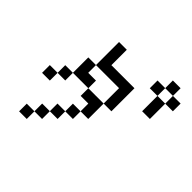

<svg xmlns="http://www.w3.org/2000/svg" viewBox="-235 -1094 1471 1471"><g transform="rotate(45 500.0 -359.0)"><path d="M750 -692.4V-776.4H833V-692.4ZM83 -192.4V-276.4H167V-192.4ZM833 -692.4H917V-526.4H833ZM917 -692.4V-776.4H833V-859.4H917V-776.4H1000V-692.4ZM417 -109.4V-192.4H500V-109.4ZM417 -109.4V-26.4H333V-109.4ZM333 -26.4V57.6H250V-26.4ZM250 57.6V140.6H167V57.6ZM500 -192.4V-276.4H417V-359.4H250V-276.4H167V-359.4H250V-526.4H333V-442.4H417V-359.4H583V-192.4ZM583 -359.4V-526.4H333V-776.4H417V-609.4H667V-359.4Z"/></g></svg>

Font: KH Dot Kodenmachou 12
Style: Regular
Weight: 400
Designer: Original version for X68000 by Keitarou Hiraki (http://hp.vector.co.jp/authors/VA000874/) / TrueType conversion by Homem
Version: Version 1.00.20150527